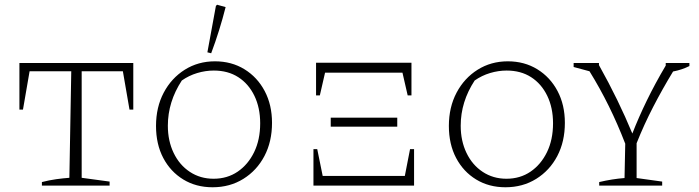

<svg xmlns="http://www.w3.org/2000/svg" viewBox="-20 -784 2952 811"><path d="M543 -518V-321H527L499 -483H325V-33L443 -17V0H157V-15Q188 -23 217 -27Q246 -31 273 -33L281 -483H105L77 -321H62V-518Z M878 7Q808 7 754 -26Q700 -59 669.5 -117Q639 -175 639 -252Q639 -331 671.5 -392.5Q704 -454 760.5 -489.5Q817 -525 888 -525Q958 -525 1012.5 -491.5Q1067 -458 1098 -399.5Q1129 -341 1129 -265Q1129 -186 1097 -125Q1065 -64 1008 -28.5Q951 7 878 7ZM882 -29Q940 -29 984 -59Q1028 -89 1053.5 -141.5Q1079 -194 1079 -263Q1079 -329 1054.5 -379.5Q1030 -430 986.5 -458Q943 -486 883 -486Q848 -486 813 -475.5Q778 -465 748 -444Q689 -354 689 -253Q689 -189 713.5 -138Q738 -87 782 -58Q826 -29 882 -29ZM872 -559 856 -563 892 -759 897 -764 933 -754Q908 -655 872 -559Z M1315 -381V-519H1718V-381H1702L1680 -477H1353L1331 -381ZM1377 -249V-287H1658V-249ZM1304 0V-154H1320L1343 -41H1690L1712 -154H1729V0Z M2115 7Q2045 7 1991 -26Q1937 -59 1906.5 -117Q1876 -175 1876 -252Q1876 -331 1908.5 -392.5Q1941 -454 1997.5 -489.5Q2054 -525 2125 -525Q2195 -525 2249.5 -491.5Q2304 -458 2335 -399.5Q2366 -341 2366 -265Q2366 -186 2334 -125Q2302 -64 2245 -28.5Q2188 7 2115 7ZM2119 -29Q2177 -29 2221 -59Q2265 -89 2290.5 -141.5Q2316 -194 2316 -263Q2316 -329 2291.5 -379.5Q2267 -430 2223.5 -458Q2180 -486 2120 -486Q2085 -486 2050 -475.5Q2015 -465 1985 -444Q1926 -354 1926 -253Q1926 -189 1950.5 -138Q1975 -87 2019 -58Q2063 -29 2119 -29Z M2511 0V-15Q2566 -28 2618 -32L2621 -177Q2589 -260 2551.5 -336Q2514 -412 2470 -483L2403 -501V-518H2510V-509Q2552 -434 2587 -362Q2622 -290 2651 -220Q2677 -287 2712 -359Q2747 -431 2792 -507V-518H2892V-505Q2860 -489 2823 -482Q2778 -408 2739 -332.5Q2700 -257 2669 -179V-32L2777 -17V0Z"/></svg>

Font: Piazzolla SC ExtraLight
Style: Regular
Weight: 200
Designer: Juan Pablo del Peral
Foundry: Huerta Tipografica
Version: Version 1.330